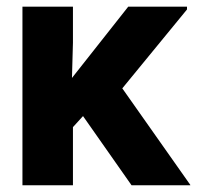

<svg xmlns="http://www.w3.org/2000/svg" viewBox="-20 -548 635 568"><path d="M46.4 0V-528.3H195.8V-421.9L192.9 -317.4L359.4 -528.3H533.2V-520L341.8 -286.6L543 -1V0H369.1L225.6 -204.6L195.8 -171.9V0Z"/></svg>

Font: Comme Black
Style: Regular
Weight: 900
Version: Version 1.000;gftools[0.9.27]